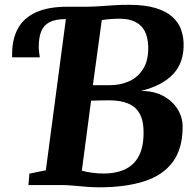

<svg xmlns="http://www.w3.org/2000/svg" viewBox="-20 -771 816 800"><path d="M392 9.5Q367.5 9.5 339.8 7.2Q312 5 285.5 2.5Q259 0 237 0H98.5L102.5 -47.5L171 -61.5L254.5 -691.5L241 -717L261.5 -743H345.5Q374.5 -743.5 401.5 -745.5Q428.5 -747.5 456.5 -749.2Q484.5 -751 515.5 -751Q584 -751 628.2 -737.5Q672.5 -724 697.8 -701.2Q723 -678.5 733.5 -650.2Q744 -622 745 -592Q747.5 -511.5 702 -462.8Q656.5 -414 566.5 -392Q620 -392.5 659 -371.8Q698 -351 719.5 -317Q741 -283 741 -242.5Q741 -152 700.2 -96.5Q659.5 -41 581.5 -15.8Q503.5 9.5 392 9.5ZM367 -416Q383.5 -416 401.5 -416Q419.5 -416 437.5 -416Q481.5 -416 518.2 -432.5Q555 -449 577.2 -485Q599.5 -521 597.5 -579.5Q596 -616.5 582.8 -641.8Q569.5 -667 543.5 -680Q517.5 -693 479 -693Q459 -693 439.2 -691.5Q419.5 -690 404 -687ZM411 -48Q466 -48 504 -67Q542 -86 561 -126Q580 -166 578 -229Q576.5 -292 542 -322.5Q507.5 -353 432.5 -353Q413.5 -353 395 -352.5Q376.5 -352 359.5 -351.5L321 -60Q337 -55 362.2 -51.5Q387.5 -48 411 -48ZM30.5 -532Q30.5 -536 30.5 -539Q30.5 -542 30.5 -545.5Q30.5 -608.5 54.8 -652.5Q79 -696.5 130.2 -719.8Q181.5 -743 261.5 -743L254.5 -691.5Q211 -691.5 186.2 -678.5Q161.5 -665.5 151.5 -639.8Q141.5 -614 141.5 -577Q141.5 -565.5 142.8 -554Q144 -542.5 146 -532Z"/></svg>

Font: Merriweather 24pt ExtraBold
Style: Italic
Weight: 800
Italic angle: -7.8°
Version: Version 2.101